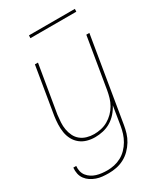

<svg xmlns="http://www.w3.org/2000/svg" viewBox="-222 -772 941 1087"><g transform="rotate(-30 248.5 -228.0)"><path d="M157 223Q136 223 116 221Q96 219 77.5 212.5Q59 206 43 195.5Q27 185 15.5 169.5Q4 154 0 135Q-4 116 -2 95H17Q15 113 19 130Q23 147 33.5 160Q44 173 58 182Q72 191 88.5 196Q105 201 123 203Q141 205 158 205Q181 205 204 200Q227 195 248.5 183.5Q270 172 287.5 154Q305 136 317.5 114.5Q330 93 337 70.5Q344 48 348 25L368 -99Q356 -75 337 -53.5Q318 -32 294.5 -18Q271 -4 244.5 2Q218 8 192 8Q165 8 140.5 1Q116 -6 96.5 -21.5Q77 -37 65 -59.5Q53 -82 49 -107.5Q45 -133 46 -159.5Q47 -186 51 -213L102 -520H122L70 -210Q67 -186 65.5 -162Q64 -138 68 -115Q72 -92 82 -71.5Q92 -51 109.5 -37Q127 -23 149.5 -16.5Q172 -10 196 -10Q218 -10 241.5 -15Q265 -20 286 -32Q307 -44 324.5 -61.5Q342 -79 354 -100Q366 -121 372.5 -143.5Q379 -166 383 -189L438 -520H458L367 28Q363 53 355.5 78Q348 103 334 126Q320 149 300.5 168.5Q281 188 257 200.5Q233 213 207.5 218Q182 223 157 223ZM154 -661 155 -679H455L454 -661Z"/></g></svg>

Font: Iosevka Thin
Style: Italic
Weight: 100
Italic angle: -9°
Monospace: yes
Designer: Belleve Invis
Foundry: Belleve Invis
Version: Version 32.5.0; ttfautohint (v1.8.4)